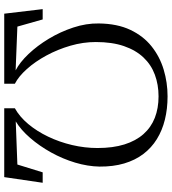

<svg xmlns="http://www.w3.org/2000/svg" viewBox="26 -818 792 884"><g transform="rotate(-90 422.0 -376.0)"><path d="M801 -752.5 822 -575.5H774.5L741.5 -692L540 -700Q577 -681 615.2 -640.8Q653.5 -600.5 685.5 -547.5Q717.5 -494.5 737.2 -434.8Q757 -375 756 -317Q755 -232.5 726.8 -172.5Q698.5 -112.5 651 -74.5Q603.5 -36.5 543.8 -18.5Q484 -0.5 420.5 -0.5Q363 -0.5 313.2 -12.8Q263.5 -25 223.5 -49.8Q183.5 -74.5 155 -112Q126.5 -149.5 111.5 -200Q96.5 -250.5 97 -314Q98 -368 115.2 -425.8Q132.5 -483.5 162.2 -537Q192 -590.5 229 -633.2Q266 -676 305 -699.5L106.5 -692L70.5 -575.5H22.5L48.5 -752.5H365.5V-703.5Q326.5 -682 293 -642Q259.5 -602 234.8 -550.2Q210 -498.5 196.2 -440Q182.5 -381.5 182.5 -323Q182.5 -252 199 -199.2Q215.5 -146.5 246.5 -111.5Q277.5 -76.5 321.5 -59.2Q365.5 -42 420.5 -42Q474 -42 520 -59Q566 -76 599.5 -111.5Q633 -147 651.8 -201.5Q670.5 -256 670.5 -331Q670.5 -389.5 653.5 -448Q636.5 -506.5 608.5 -558.2Q580.5 -610 546.2 -648.2Q512 -686.5 478.5 -703.5V-752.5Z"/></g></svg>

Font: Merriweather 48pt Light
Style: Regular
Weight: 300
Version: Version 2.100